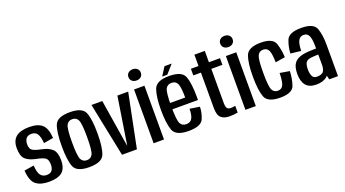

<svg xmlns="http://www.w3.org/2000/svg" viewBox="-56 -1255 3227 1798"><g transform="rotate(-20 1558.0 -355.5)"><path d="M115 -188.5Q119.5 -117 140.8 -90Q162 -63 199.5 -63Q240.5 -63 255.2 -85.5Q270 -108 270 -141.5Q270 -193 244.5 -209.8Q219 -226.5 161 -237.5Q91 -251.5 56.2 -282.8Q21.5 -314 21.5 -395Q21.5 -469.5 65.2 -505.5Q109 -541.5 197 -541.5Q284 -541.5 326 -503.5Q368 -465.5 374 -369L278 -352.5Q273 -416.5 254.5 -445.5Q236 -474.5 197 -474.5Q157.5 -474.5 141.5 -452Q125.5 -429.5 125.5 -394.5Q125.5 -349 151.8 -333.2Q178 -317.5 233 -306.5Q304.5 -292.5 339.2 -259.5Q374 -226.5 374 -148.5Q374 -66 331.8 -30.8Q289.5 4.5 200 4.5Q116 4.5 70.5 -32.2Q25 -69 18.5 -173Z M602 4.5Q477 4.5 450.5 -61.5Q424 -127.5 424 -268.5Q424 -409.5 450.5 -475.8Q477 -542 602 -542Q726.5 -542 753.2 -475.5Q780 -409 780 -268Q780 -127 753.2 -61.2Q726.5 4.5 602 4.5ZM602 -64.5Q641.5 -64.5 659 -98.5Q676.5 -132.5 676.5 -268.5Q676.5 -404.5 659 -438.8Q641.5 -473 602 -473Q562.5 -473 544.8 -438.8Q527 -404.5 527 -268.5Q527 -132.5 544.8 -98.5Q562.5 -64.5 602 -64.5Z M1075.5 0H927L817.5 -536H925.5L1001 -63.5H1002L1076 -536H1183.5Z M1294 -607Q1266 -607 1249 -622.5Q1232 -638 1232 -662.5Q1232 -687.5 1249 -703Q1266 -718.5 1294 -718.5Q1321.5 -718.5 1338.5 -703Q1355.5 -687.5 1355.5 -662.5Q1355.5 -638 1338.5 -622.5Q1321.5 -607 1294 -607ZM1242 -536H1345.5V0H1242Z M1766.5 -173.5Q1766.5 -116.5 1741.2 -56Q1716 4.5 1592 4.5Q1463 4.5 1438 -67.2Q1413 -139 1413 -269Q1413 -401 1438.8 -471.8Q1464.5 -542.5 1592 -542.5Q1721 -542.5 1746 -472.8Q1771 -403 1771 -268.5Q1771 -252 1770.5 -238.5H1505V-301.5H1674L1666.5 -292.5Q1666.5 -403.5 1650.2 -439Q1634 -474.5 1592 -474.5Q1549.5 -474.5 1532.5 -439.2Q1515.5 -404 1515.5 -269.5Q1515.5 -134 1532.5 -98.5Q1549.5 -63 1592 -63Q1634.5 -63 1651.5 -95.8Q1668.5 -128.5 1668.5 -188.5L1766.5 -173.5ZM1584.5 -643.5H1656.5L1581.5 -559.5H1531Z M1999 6.5Q1945 6.5 1914.8 -19.2Q1884.5 -45 1884.5 -116.5V-470H1808.5V-536H1884.5V-649H1988V-536H2098.5V-470H1988V-133Q1988 -90 1999.5 -76.5Q2011 -63 2035.5 -63Q2057.5 -63 2080 -68.5V-1Q2037.5 6.5 1999 6.5Z M2209 -607Q2181 -607 2164 -622.5Q2147 -638 2147 -662.5Q2147 -687.5 2164 -703Q2181 -718.5 2209 -718.5Q2236.5 -718.5 2253.5 -703Q2270.5 -687.5 2270.5 -662.5Q2270.5 -638 2253.5 -622.5Q2236.5 -607 2209 -607ZM2157 -536H2260.5V0H2157Z M2504.5 4.5Q2379.5 4.5 2354 -64.2Q2328.5 -133 2328.5 -268.5Q2328.5 -403 2354.2 -472.8Q2380 -542.5 2505 -542.5Q2626.5 -542.5 2648.2 -475.2Q2670 -408 2672 -337L2575.5 -321.5Q2574.5 -404 2559.5 -438.5Q2544.5 -473 2505 -473Q2465 -473 2448.5 -437.5Q2432 -402 2432 -268.5Q2432 -134 2448.8 -99Q2465.5 -64 2505 -64Q2544 -64 2559.2 -98.2Q2574.5 -132.5 2575.5 -215L2672 -199Q2670 -127 2648 -61.2Q2626 4.5 2504.5 4.5Z M2975 -68.5V-336.5Q2975 -408.5 2959.5 -441Q2944 -473.5 2908 -473.5Q2871.5 -473.5 2854.8 -441.5Q2838 -409.5 2836.5 -340L2733 -351.5Q2735.5 -417 2760.2 -479.8Q2785 -542.5 2908.5 -542.5Q3033 -542.5 3056.2 -476.2Q3079.5 -410 3079.5 -313V0H2992.5ZM3011.5 -131Q3009.5 -61.5 2971.2 -28.2Q2933 5 2863.5 5Q2795 5 2761.5 -34Q2728 -73 2728 -148.5Q2728 -220 2755 -256Q2782 -292 2844 -304.5Q2892.5 -314 2981 -314V-254Q2935 -253 2902.5 -249.5Q2862.5 -244.5 2849 -222.5Q2835.5 -200.5 2835.5 -154Q2835.5 -115.5 2847.8 -89Q2860 -62.5 2893 -62.5Q2934 -62.5 2954.2 -80Q2974.5 -97.5 2976.5 -164Z"/></g></svg>

Font: Anybody Narrow Medium
Style: Regular
Weight: 500
Width: 3
Designer: Tyler Finck
Foundry: Etcetera Type Company
Version: Version 1.000; ttfautohint (v1.8)